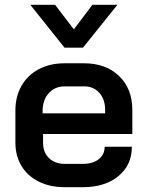

<svg xmlns="http://www.w3.org/2000/svg" viewBox="-20 -770 609 798"><path d="M44 -177V-311Q44 -369 69.5 -413.5Q95 -458 141.5 -482.5Q188 -507 249 -507H329Q420 -507 475 -454Q530 -401 530 -313V-213H159V-177Q159 -137 183.5 -113Q208 -89 249 -89H326Q366 -89 390.5 -108.5Q415 -128 415 -160H528Q528 -84 472 -38Q416 8 325 8H249Q188 8 141.5 -15Q95 -38 69.5 -80Q44 -122 44 -177ZM417 -299V-313Q417 -357 393 -384Q369 -411 330 -411H249Q208 -411 182.5 -382.5Q157 -354 157 -308V-299ZM106 -750H209L287 -648L364 -750H468L325 -572H248Z"/></svg>

Font: Bai Jamjuree SemiBold
Style: Regular
Weight: 600
Version: Version 1.000; ttfautohint (v1.6)